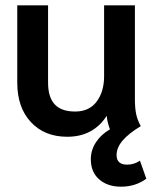

<svg xmlns="http://www.w3.org/2000/svg" viewBox="-20 -505 588 723"><path d="M531 168Q490 198 436 198Q385 198 353.5 170.5Q322 143 322 95Q322 60 341.5 30.5Q361 1 394 -18Q383 -48 382 -69Q331 10 233 10Q148 10 96.5 -45Q45 -100 45 -194V-485H161V-194Q161 -139 186 -112Q211 -85 263 -85Q316 -85 344 -122.5Q372 -160 372 -218V-485H488V-131Q488 -99 492.5 -76.5Q497 -54 510 -30Q464 -2 441.5 24.5Q419 51 419 79Q419 115 459 115Q485 115 507 100Z"/></svg>

Font: Niramit SemiBold
Style: Regular
Weight: 600
Designer: Katatrad Aksorn Co.,Ltd.
Foundry: Cadson Demak Co.,Ltd.
Version: Version 1.001; ttfautohint (v1.6)